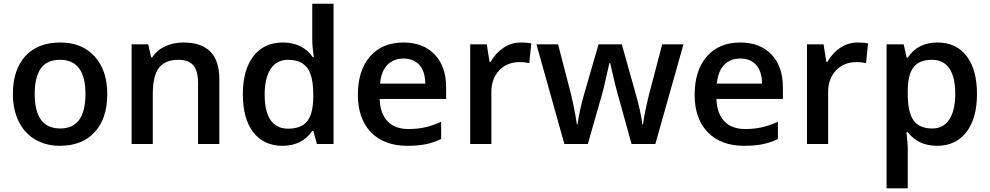

<svg xmlns="http://www.w3.org/2000/svg" viewBox="-20 -780 5363 1040"><path d="M561 -271Q561 -138.7 493.2 -64.5Q425.3 9.8 304.2 9.8Q228.5 9.8 170.4 -24.4Q112.3 -58.6 81.1 -122.6Q49.8 -186.5 49.8 -271Q49.8 -402.3 117.2 -476.1Q184.6 -549.8 307.1 -549.8Q424.3 -549.8 492.7 -474.4Q561 -398.9 561 -271ZM168 -271Q168 -84 306.2 -84Q442.9 -84 442.9 -271Q442.9 -456.1 305.2 -456.1Q232.9 -456.1 200.4 -408.2Q168 -360.4 168 -271Z M1168 0H1052.7V-332Q1052.7 -394.5 1027.6 -425.3Q1002.4 -456.1 947.8 -456.1Q875 -456.1 841.3 -413.1Q807.6 -370.1 807.6 -269V0H692.9V-540H782.7L798.8 -469.2H804.7Q829.1 -507.8 874 -528.8Q918.9 -549.8 973.6 -549.8Q1168 -549.8 1168 -352.1Z M1509.8 9.8Q1408.7 9.8 1352.1 -63.5Q1295.4 -136.7 1295.4 -269Q1295.4 -401.9 1352.8 -475.8Q1410.2 -549.8 1511.7 -549.8Q1618.2 -549.8 1673.8 -471.2H1679.7Q1671.4 -529.3 1671.4 -563V-759.8H1786.6V0H1696.8L1676.8 -70.8H1671.4Q1616.2 9.8 1509.8 9.8ZM1540.5 -83Q1611.3 -83 1643.6 -122.8Q1675.8 -162.6 1676.8 -252V-268.1Q1676.8 -370.1 1643.6 -413.1Q1610.4 -456.1 1539.6 -456.1Q1479 -456.1 1446.3 -407Q1413.6 -357.9 1413.6 -267.1Q1413.6 -177.2 1445.3 -130.1Q1477.1 -83 1540.5 -83Z M2186.5 9.8Q2060.5 9.8 1989.5 -63.7Q1918.5 -137.2 1918.5 -266.1Q1918.5 -398.4 1984.4 -474.1Q2050.3 -549.8 2165.5 -549.8Q2272.5 -549.8 2334.5 -484.9Q2396.5 -419.9 2396.5 -306.2V-244.1H2036.6Q2039.1 -165.5 2079.1 -123.3Q2119.1 -81.1 2191.9 -81.1Q2239.7 -81.1 2281 -90.1Q2322.3 -99.1 2369.6 -120.1V-26.9Q2327.6 -6.8 2284.7 1.5Q2241.7 9.8 2186.5 9.8ZM2165.5 -462.9Q2110.8 -462.9 2077.9 -428.2Q2044.9 -393.6 2038.6 -327.1H2283.7Q2282.7 -394 2251.5 -428.5Q2220.2 -462.9 2165.5 -462.9Z M2800.8 -549.8Q2835.4 -549.8 2857.9 -544.9L2846.7 -438Q2822.3 -443.8 2795.9 -443.8Q2727.1 -443.8 2684.3 -398.9Q2641.6 -354 2641.6 -282.2V0H2526.9V-540H2616.7L2631.8 -444.8H2637.7Q2664.6 -493.2 2707.8 -521.5Q2751 -549.8 2800.8 -549.8Z M3400.9 0 3331.1 -252Q3318.4 -292 3285.2 -438H3280.8Q3252.4 -306.2 3235.8 -251L3164.1 0H3037.1L2885.7 -540H3002.9L3071.8 -273.9Q3095.2 -175.3 3105 -105H3107.9Q3112.8 -140.6 3122.8 -186.8Q3132.8 -232.9 3140.1 -255.9L3222.2 -540H3348.1L3427.7 -255.9Q3435.1 -231.9 3446 -182.6Q3457 -133.3 3459 -106H3462.9Q3470.2 -166 3497.1 -273.9L3566.9 -540H3682.1L3529.8 0Z M4010.7 9.8Q3884.8 9.8 3813.7 -63.7Q3742.7 -137.2 3742.7 -266.1Q3742.7 -398.4 3808.6 -474.1Q3874.5 -549.8 3989.7 -549.8Q4096.7 -549.8 4158.7 -484.9Q4220.7 -419.9 4220.7 -306.2V-244.1H3860.8Q3863.3 -165.5 3903.3 -123.3Q3943.4 -81.1 4016.1 -81.1Q4064 -81.1 4105.2 -90.1Q4146.5 -99.1 4193.8 -120.1V-26.9Q4151.9 -6.8 4108.9 1.5Q4065.9 9.8 4010.7 9.8ZM3989.7 -462.9Q3935.1 -462.9 3902.1 -428.2Q3869.1 -393.6 3862.8 -327.1H4107.9Q4106.9 -394 4075.7 -428.5Q4044.4 -462.9 3989.7 -462.9Z M4625 -549.8Q4659.7 -549.8 4682.1 -544.9L4670.9 -438Q4646.5 -443.8 4620.1 -443.8Q4551.3 -443.8 4508.5 -398.9Q4465.8 -354 4465.8 -282.2V0H4351.1V-540H4440.9L4456.1 -444.8H4461.9Q4488.8 -493.2 4532 -521.5Q4575.2 -549.8 4625 -549.8Z M5056.2 9.8Q4953.6 9.8 4897 -64H4890.1Q4897 4.4 4897 19V240.2H4782.2V-540H4875Q4878.9 -524.9 4891.1 -467.8H4897Q4950.7 -549.8 5058.1 -549.8Q5159.2 -549.8 5215.6 -476.6Q5272 -403.3 5272 -271Q5272 -138.7 5214.6 -64.5Q5157.2 9.8 5056.2 9.8ZM5028.3 -456.1Q4960 -456.1 4928.5 -416Q4897 -376 4897 -288.1V-271Q4897 -172.4 4928.2 -128.2Q4959.5 -84 5030.3 -84Q5089.8 -84 5122.1 -132.8Q5154.3 -181.6 5154.3 -272Q5154.3 -362.8 5122.3 -409.4Q5090.3 -456.1 5028.3 -456.1Z"/></svg>

Font: f1_46825          
Style: Regular
Weight: 600
Foundry: Ascender Corporation
Version: Version 1.10